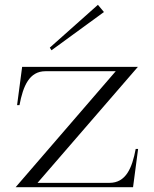

<svg xmlns="http://www.w3.org/2000/svg" viewBox="-20 -778 640 798"><path d="M45 0H533L554 -159H544C529 -79 503 -18 435 -18H136L553 -500H72L51 -341H61C76 -421 102 -482 169 -482H461ZM412 -728 387 -758 187 -580 194 -569Z"/></svg>

Font: Sprat Light
Style: Regular
Weight: 300
Designer: Ethan Nakache
Foundry: Collletttivo
Version: Version 2.000;Glyphs 3.2 (3217)